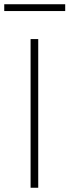

<svg xmlns="http://www.w3.org/2000/svg" viewBox="-52 -884 327 904"><path d="M92 0V-700H128V0ZM-32 -832V-864H255V-832Z"/></svg>

Font: Titillium Web[RUS by Daymarius]
Style: Regular
Weight: 200
Designer: Cyrillization by Daymarius
Foundry: Cyrillization by Daymarius
Version: Version 1.002 September 11, 2018